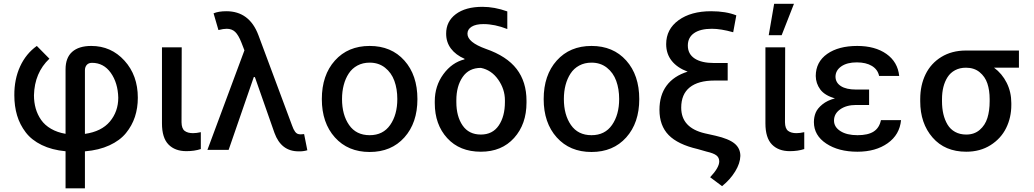

<svg xmlns="http://www.w3.org/2000/svg" viewBox="-20 -797 5498 1021"><path d="M328.6 204.6V7.3Q255.9 0.5 201.9 -25.9Q147.9 -52.2 116.7 -93.3Q85.4 -134.3 70.8 -183.3Q56.2 -232.4 56.2 -290.5Q55.7 -375.5 86.9 -443.6Q118.2 -511.7 175.8 -552.7L242.7 -484.9Q163.6 -410.2 160.6 -290.5Q160.6 -252.9 169.9 -220.2Q179.2 -187.5 198.7 -159.4Q218.3 -131.3 251.5 -112.1Q284.7 -92.8 328.6 -85.4V-428.2Q328.6 -490.2 364 -521.5Q399.4 -552.7 465.3 -552.7Q570.8 -552.7 641.8 -474.6Q712.9 -396.5 712.9 -277.3Q712.9 -222.7 697.5 -175.8Q682.1 -128.9 649.9 -89.4Q617.7 -49.8 562 -24.2Q506.3 1.5 431.6 7.8V204.6ZM431.6 -85Q520 -97.7 564.5 -150.9Q608.9 -204.1 608.9 -277.3Q606.9 -356.4 569.1 -409.7Q531.2 -462.9 469.2 -462.9Q451.2 -462.9 441.4 -451.9Q431.6 -440.9 431.6 -422.9Z M841.3 -545.4H946.3L945.3 -147Q945.8 -113.3 961.9 -101.1Q978 -88.9 1006.3 -88.9Q1024.9 -88.9 1047.9 -94.2V-4.4Q1014.2 6.8 971.2 6.8Q910.6 6.8 876 -28.6Q841.3 -64 841.3 -141.1Z M1567.4 7.8Q1475.1 7.8 1439.5 -90.3L1335.4 -387.2H1329.6L1195.8 0H1083L1279.8 -529.3L1263.7 -570.8Q1248 -610.8 1230.5 -627.4Q1212.9 -644 1185.5 -644Q1168 -644 1141.6 -637.2L1115.7 -726.1Q1142.1 -737.3 1183.6 -737.3Q1306.2 -737.3 1354 -610.4L1533.2 -129.4Q1537.6 -117.2 1540.8 -110.6Q1543.9 -104 1549.3 -96.4Q1554.7 -88.9 1561.8 -85.7Q1568.8 -82.5 1579.1 -82.5Q1585.4 -82.5 1597.2 -84L1614.3 2Q1591.3 8.8 1567.4 7.8Z M1691.4 -270Q1691.4 -397.5 1761 -475.1Q1830.6 -552.7 1945.8 -552.7Q2061 -552.7 2130.4 -475.1Q2199.7 -397.5 2199.7 -270Q2199.7 -143.6 2130.4 -66.2Q2061 11.2 1945.8 11.2Q1830.6 11.2 1761 -66.2Q1691.4 -143.6 1691.4 -270ZM1945.8 -78.1Q2017.1 -78.1 2054.9 -132.6Q2092.8 -187 2092.8 -270.5Q2092.8 -324.2 2077.1 -367.2Q2061.5 -410.2 2027.6 -437Q1993.7 -463.9 1945.8 -463.9Q1909.2 -463.9 1880.6 -448.5Q1852.1 -433.1 1834.5 -406.2Q1816.9 -379.4 1807.9 -345Q1798.8 -310.5 1798.8 -270.5Q1798.8 -186.5 1836.4 -132.3Q1874 -78.1 1945.8 -78.1Z M2352.5 -617.7Q2352.1 -682.6 2403.8 -721.7Q2455.6 -760.7 2545.4 -760.7Q2609.9 -760.7 2677.7 -736.3V-642.6Q2611.3 -668.9 2550.8 -668.9Q2510.3 -668.9 2488 -655Q2465.8 -641.1 2465.8 -617.7Q2465.8 -572.3 2563.5 -537.1Q2674.8 -498.5 2727.3 -430.2Q2779.8 -361.8 2779.8 -261.2V-251.5Q2779.8 -136.7 2713.9 -63.5Q2647.9 9.8 2537.1 9.8Q2424.3 9.8 2358.2 -62.5Q2292 -134.8 2292 -248.5V-258.3Q2292 -339.8 2337.6 -402.3Q2383.3 -464.8 2450.2 -481.4V-484.4Q2403.3 -504.9 2377.9 -538.8Q2352.5 -572.8 2352.5 -617.7ZM2406.7 -263.7V-254.4Q2406.7 -178.2 2439.9 -129.9Q2473.1 -81.5 2537.1 -81.5Q2599.6 -81.5 2632.3 -129.9Q2665 -178.2 2665 -254.4V-263.7Q2665 -322.8 2629.2 -373.8Q2593.3 -424.8 2537.1 -436Q2473.6 -436 2440.2 -387.5Q2406.7 -338.9 2406.7 -263.7Z M2871.1 -270Q2871.1 -397.5 2940.7 -475.1Q3010.3 -552.7 3125.5 -552.7Q3240.7 -552.7 3310.1 -475.1Q3379.4 -397.5 3379.4 -270Q3379.4 -143.6 3310.1 -66.2Q3240.7 11.2 3125.5 11.2Q3010.3 11.2 2940.7 -66.2Q2871.1 -143.6 2871.1 -270ZM3125.5 -78.1Q3196.8 -78.1 3234.6 -132.6Q3272.5 -187 3272.5 -270.5Q3272.5 -324.2 3256.8 -367.2Q3241.2 -410.2 3207.3 -437Q3173.3 -463.9 3125.5 -463.9Q3088.9 -463.9 3060.3 -448.5Q3031.7 -433.1 3014.2 -406.2Q2996.6 -379.4 2987.5 -345Q2978.5 -310.5 2978.5 -270.5Q2978.5 -186.5 3016.1 -132.3Q3053.7 -78.1 3125.5 -78.1Z M3895.5 -715.3 3878.9 -625.5Q3813.5 -644 3765.6 -644Q3704.1 -644 3670.9 -620.8Q3637.7 -597.7 3637.7 -554.7Q3637.7 -509.8 3674.1 -485.8Q3710.4 -461.9 3777.8 -461.9H3849.6V-368.7H3779.3Q3692.9 -368.7 3647.7 -332.3Q3602.5 -295.9 3602.5 -224.6Q3602.5 -117.2 3728.5 -87.9L3785.2 -75.2Q3855.5 -59.1 3886.2 -33.7Q3917 -8.3 3917 32.2Q3916 71.3 3889.6 114.5Q3863.3 157.7 3819.8 192.9L3756.3 145.5Q3804.7 94.2 3804.7 61.5Q3804.7 41 3789.6 29.3Q3774.4 17.6 3737.8 9.3L3689.9 -4.4Q3584.5 -28.8 3535.6 -78.9Q3486.8 -128.9 3486.8 -212.9Q3486.8 -290.5 3524.9 -341.8Q3563 -393.1 3636.7 -416Q3581.5 -436.5 3552 -473.6Q3522.5 -510.7 3522.5 -562.5Q3522.5 -641.6 3588.4 -689.5Q3654.3 -737.3 3761.7 -737.3Q3840.3 -737.3 3895.5 -715.3Z M4067.9 -609.9 4096.7 -776.9H4202.1L4136.7 -609.9ZM4050.3 -545.4H4155.3L4154.3 -147Q4154.8 -113.3 4170.9 -101.1Q4187 -88.9 4215.3 -88.9Q4233.9 -88.9 4256.8 -94.2V-4.4Q4223.1 6.8 4180.2 6.8Q4119.6 6.8 4085 -28.6Q4050.3 -64 4050.3 -141.1Z M4601.6 -238.8H4532.7Q4481 -238.8 4448 -215.6Q4415 -192.4 4415 -155.8Q4415 -121.6 4449 -99.9Q4482.9 -78.1 4540 -78.1Q4596.2 -78.1 4626.2 -97.7Q4656.2 -117.2 4664.6 -158.2H4771.5Q4764.2 -80.6 4700.4 -35.4Q4636.7 9.8 4539.6 9.8Q4439 9.8 4373.5 -33.7Q4308.1 -77.1 4308.1 -147.9Q4308.1 -174.8 4317.6 -197.8Q4327.1 -220.7 4353.3 -241.9Q4379.4 -263.2 4419.9 -273.9Q4365.2 -289.6 4341.8 -321.5Q4318.4 -353.5 4317.9 -393.1Q4318.4 -467.8 4378.7 -510.3Q4439 -552.7 4538.6 -552.7Q4633.3 -552.7 4693.6 -510.3Q4753.9 -467.8 4761.7 -393.1H4654.8Q4647.9 -427.2 4616.7 -446.3Q4585.4 -465.3 4536.1 -465.3Q4484.4 -465.3 4453.9 -444.1Q4423.3 -422.9 4422.9 -389.2Q4423.3 -357.4 4451.7 -339.1Q4480 -320.8 4532.7 -320.8H4601.6Z M4873.5 -258.3V-270Q4873.5 -343.8 4901.9 -401.9Q4930.2 -460 4985.8 -494.1Q5041.5 -528.3 5116.7 -528.3H5398.4V-437H5266.1Q5308.6 -405.8 5333.3 -356.7Q5357.9 -307.6 5357.9 -248.5V-238.8Q5357.9 -171.9 5330.3 -116Q5302.7 -60.1 5247.3 -25.1Q5191.9 9.8 5118.2 9.8Q5004.9 9.8 4939.2 -65.7Q4873.5 -141.1 4873.5 -258.3ZM4989.3 -270V-258.3Q4989.3 -221.2 4996.6 -190.2Q5003.9 -159.2 5018.8 -134.3Q5033.7 -109.4 5059.1 -95.5Q5084.5 -81.5 5118.2 -81.5Q5161.1 -81.5 5189.9 -106.4Q5218.8 -131.3 5230.7 -169.7Q5242.7 -208 5242.7 -258.3V-270Q5242.7 -316.9 5230.5 -353.3Q5218.3 -389.6 5189.2 -413.3Q5160.2 -437 5116.7 -437Q5084 -437 5058.8 -423.6Q5033.7 -410.2 5018.8 -386.7Q5003.9 -363.3 4996.6 -334Q4989.3 -304.7 4989.3 -270Z"/></svg>

Font: Interop Med
Style: Regular
Weight: 500
Designer: Rasmus Andersson, Google, Jang Haemin
Foundry: jhaemin
Version: Version 1.007